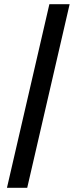

<svg xmlns="http://www.w3.org/2000/svg" viewBox="-20 -730 379 910"><path d="M13 160H109L310 -710H214Z"/></svg>

Font: Giro Sans Regular
Style: Bold
Weight: 700
Designer: Paul D. Hunt
Foundry: Adobe Systems Incorporated
Version: Version 1.000;PS 1.0;hotconv 1.0.88;makeotf.lib2.5.647800